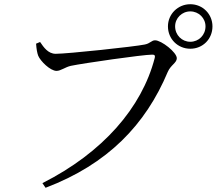

<svg xmlns="http://www.w3.org/2000/svg" viewBox="-20 -846 1040 910"><path d="M776 -721C776 -661 823 -615 882 -615C941 -615 987 -661 987 -721C987 -779 941 -826 882 -826C823 -826 776 -779 776 -721ZM810 -721C810 -760 842 -792 882 -792C922 -792 954 -760 954 -721C954 -680 922 -648 882 -648C842 -648 810 -680 810 -721ZM244 -591C208 -591 187 -622 170 -647L151 -639C153 -612 156 -596 161 -582C171 -557 218 -510 248 -510C268 -510 289 -528 316 -534C373 -546 657 -587 701 -587C711 -587 717 -585 713 -570C652 -336 468 -123 181 22L196 44C491 -68 670 -255 775 -505C789 -538 818 -548 818 -570C818 -598 745 -655 715 -655C698 -655 692 -640 666 -635C618 -625 300 -591 244 -591Z"/></svg>

Font: Harano Aji Mincho
Style: Regular
Weight: 400
Foundry: Masamichi Hosoda
Version: HaranoAjiMincho-Regular version 20230610;ttx 4.39.4